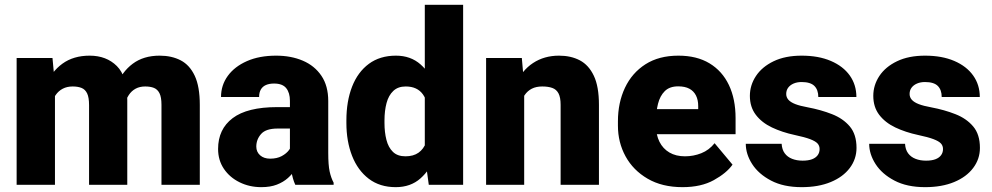

<svg xmlns="http://www.w3.org/2000/svg" viewBox="-20 -770 4135 800"><path d="M209 0H49.3V-528.3H198.7L209 -417ZM147.9 -278.8Q147.5 -354 170.7 -412.6Q193.8 -471.2 240 -504.6Q286.1 -538.1 353.5 -538.1Q423.3 -538.1 466.8 -494.9Q510.3 -451.7 510.3 -352.5V0H351.1V-331.5Q351.1 -364.3 343 -380.9Q335 -397.5 319.8 -403.6Q304.7 -409.7 282.7 -409.7Q259.3 -409.7 241.5 -400.4Q223.6 -391.1 211.7 -373.8Q199.7 -356.4 193.8 -333Q188 -309.6 188 -281.2ZM443.4 -279.8Q442.9 -354 465.3 -412.4Q487.8 -470.7 533 -504.4Q578.1 -538.1 645 -538.1Q695.3 -538.1 732.9 -518.6Q770.5 -499 791.5 -454.1Q812.5 -409.2 812.5 -333V0H652.8V-333.5Q652.8 -365.2 644.5 -381.6Q636.2 -397.9 621.3 -403.8Q606.4 -409.7 585 -409.7Q562 -409.7 544.9 -400.4Q527.8 -391.1 516.6 -374Q505.4 -356.9 499.5 -333.7Q493.7 -310.5 493.7 -282.7Z M1188 -350.1Q1188 -383.3 1172.6 -402.6Q1157.2 -421.9 1122.1 -421.9Q1102.1 -421.9 1088.1 -415.8Q1074.2 -409.7 1066.9 -397.2Q1059.6 -384.8 1059.6 -365.7H900.9Q900.9 -415 929.2 -453.9Q957.5 -492.7 1009 -515.4Q1060.5 -538.1 1130.4 -538.1Q1192.9 -538.1 1241.9 -517.1Q1291 -496.1 1319.3 -454.1Q1347.7 -412.1 1347.7 -349.1V-133.3Q1347.7 -82 1353.5 -55.4Q1359.4 -28.8 1370.1 -8.8V0H1210.4Q1199.2 -23.9 1193.6 -59.1Q1188 -94.2 1188 -131.8ZM1208 -234.4H1136.7Q1087.9 -234.4 1067.9 -211.7Q1047.9 -189 1047.9 -159.2Q1047.9 -137.2 1063.7 -123Q1079.6 -108.9 1105.5 -108.9Q1133.8 -108.9 1153.8 -119.6Q1173.8 -130.4 1184.6 -145.3Q1195.3 -160.2 1194.8 -172.4L1232.4 -105Q1224.1 -85.4 1211.4 -65.4Q1198.7 -45.4 1179.7 -28.3Q1160.6 -11.2 1133.5 -0.7Q1106.4 9.8 1068.8 9.8Q1019.5 9.8 978.3 -10.5Q937 -30.8 912.8 -66.7Q888.7 -102.5 888.7 -149.4Q888.7 -231.9 949.5 -277.8Q1010.3 -323.7 1134.8 -323.7H1208Z M1628.9 9.8Q1562.5 9.8 1516.6 -25.1Q1470.7 -60.1 1447 -120.6Q1423.3 -181.2 1423.3 -257.8V-268.1Q1423.3 -348.1 1447 -408.9Q1470.7 -469.7 1516.8 -503.9Q1563 -538.1 1629.9 -538.1Q1690.9 -538.1 1732.2 -501.7Q1773.4 -465.3 1797.1 -403.8Q1820.8 -342.3 1830.6 -265.6V-255.4Q1820.8 -183.6 1796.9 -123.3Q1772.9 -63 1731.9 -26.6Q1690.9 9.8 1628.9 9.8ZM1669.4 -118.7Q1702.6 -118.7 1723.9 -133.8Q1745.1 -148.9 1755.6 -176.8Q1766.1 -204.6 1766.1 -241.7V-278.8Q1766.1 -311 1760 -335.7Q1753.9 -360.4 1742.2 -376.7Q1730.5 -393.1 1712.6 -401.4Q1694.8 -409.7 1670.4 -409.7Q1638.2 -409.7 1618.7 -391.1Q1599.1 -372.6 1590.6 -340.6Q1582 -308.6 1582 -268.1V-257.8Q1582 -218.8 1590.1 -187.3Q1598.1 -155.8 1617.2 -137.2Q1636.2 -118.7 1669.4 -118.7ZM1766.6 0 1750 -121.1V-750H1909.7V0Z M2164.1 0H2005.4V-528.3H2154.3L2164.1 -415.5ZM2103.5 -278.8Q2103 -360.4 2128.7 -418.5Q2154.3 -476.6 2200.9 -507.3Q2247.6 -538.1 2309.1 -538.1Q2358.9 -538.1 2396 -518.6Q2433.1 -499 2454.3 -454.3Q2475.6 -409.7 2475.6 -333V0H2315.9V-333.5Q2315.9 -364.3 2307.1 -380.9Q2298.3 -397.5 2281.2 -403.6Q2264.2 -409.7 2239.3 -409.7Q2213.9 -409.7 2195.8 -400.4Q2177.7 -391.1 2166 -373.8Q2154.3 -356.4 2148.9 -333Q2143.6 -309.6 2143.6 -281.2Z M2823.7 9.8Q2738.8 9.8 2678.5 -25.4Q2618.2 -60.5 2586.4 -118.7Q2554.7 -176.8 2554.7 -246.1V-264.6Q2554.7 -342.3 2584 -404.3Q2613.3 -466.3 2669.4 -502.2Q2725.6 -538.1 2806.6 -538.1Q2883.3 -538.1 2936.3 -506.1Q2989.3 -474.1 3017.1 -415.8Q3044.9 -357.4 3044.9 -277.8V-210.9H2618.2V-315.4H2889.2V-328.1Q2889.2 -353.5 2879.9 -372.1Q2870.6 -390.6 2852.3 -400.4Q2834 -410.2 2805.7 -410.2Q2770 -410.2 2750 -390.4Q2730 -370.6 2721.7 -337.6Q2713.4 -304.7 2713.4 -264.6V-246.1Q2713.4 -208 2727.8 -179.2Q2742.2 -150.4 2769.3 -134.5Q2796.4 -118.7 2834 -118.7Q2869.6 -118.7 2902.1 -131.6Q2934.6 -144.5 2957.5 -173.3L3032.2 -84Q3007.3 -48.8 2954.3 -19.5Q2901.4 9.8 2823.7 9.8Z M3320.3 9.8Q3244.6 9.8 3192.6 -17.6Q3140.6 -44.9 3114 -86.4Q3087.4 -127.9 3087.4 -170.9H3236.8Q3238.3 -146.5 3249.8 -131.1Q3261.2 -115.7 3280.5 -108.2Q3299.8 -100.6 3324.2 -100.6Q3347.7 -100.6 3363.3 -106.4Q3378.9 -112.3 3387 -123.3Q3395 -134.3 3395 -148.9Q3395 -162.6 3386.5 -172.1Q3377.9 -181.6 3355.5 -190.2Q3333 -198.7 3291.5 -207.5Q3238.8 -218.8 3196.3 -239Q3153.8 -259.3 3129.2 -291.7Q3104.5 -324.2 3104.5 -370.6Q3104.5 -415 3129.9 -453.4Q3155.3 -491.7 3203.6 -514.9Q3252 -538.1 3320.3 -538.1Q3390.6 -538.1 3441.9 -516.1Q3493.2 -494.1 3520.8 -455.3Q3548.3 -416.5 3548.3 -365.7H3389.6Q3389.6 -395.5 3373.3 -411.9Q3356.9 -428.2 3319.8 -428.2Q3301.3 -428.2 3286.6 -421.9Q3272 -415.5 3263.9 -404.5Q3255.9 -393.6 3255.9 -378.4Q3255.9 -364.7 3265.1 -354.2Q3274.4 -343.8 3293.9 -336.2Q3313.5 -328.6 3345.7 -322.8Q3400.4 -312.5 3446.5 -294.4Q3492.7 -276.4 3520.8 -243.2Q3548.8 -210 3548.8 -153.8Q3548.8 -107.4 3520.8 -70.1Q3492.7 -32.7 3441.4 -11.5Q3390.1 9.8 3320.3 9.8Z M3834.5 9.8Q3758.8 9.8 3706.8 -17.6Q3654.8 -44.9 3628.2 -86.4Q3601.6 -127.9 3601.6 -170.9H3751Q3752.4 -146.5 3763.9 -131.1Q3775.4 -115.7 3794.7 -108.2Q3814 -100.6 3838.4 -100.6Q3861.8 -100.6 3877.4 -106.4Q3893.1 -112.3 3901.1 -123.3Q3909.2 -134.3 3909.2 -148.9Q3909.2 -162.6 3900.6 -172.1Q3892.1 -181.6 3869.6 -190.2Q3847.2 -198.7 3805.7 -207.5Q3752.9 -218.8 3710.4 -239Q3668 -259.3 3643.3 -291.7Q3618.7 -324.2 3618.7 -370.6Q3618.7 -415 3644 -453.4Q3669.4 -491.7 3717.8 -514.9Q3766.1 -538.1 3834.5 -538.1Q3904.8 -538.1 3956.1 -516.1Q4007.3 -494.1 4034.9 -455.3Q4062.5 -416.5 4062.5 -365.7H3903.8Q3903.8 -395.5 3887.5 -411.9Q3871.1 -428.2 3834 -428.2Q3815.4 -428.2 3800.8 -421.9Q3786.1 -415.5 3778.1 -404.5Q3770 -393.6 3770 -378.4Q3770 -364.7 3779.3 -354.2Q3788.6 -343.8 3808.1 -336.2Q3827.6 -328.6 3859.9 -322.8Q3914.6 -312.5 3960.7 -294.4Q4006.8 -276.4 4034.9 -243.2Q4063 -210 4063 -153.8Q4063 -107.4 4034.9 -70.1Q4006.8 -32.7 3955.6 -11.5Q3904.3 9.8 3834.5 9.8Z"/></svg>

Font: Heebo ExtraBold
Style: Regular
Weight: 800
Designer: Oded Ezer
Foundry: Ezer Type House
Version: Version 3.100